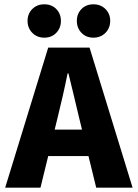

<svg xmlns="http://www.w3.org/2000/svg" viewBox="-20 -872 640 892"><path d="M4 0 204 -651H396L596 0H427L348 -323Q337 -371 323.5 -426Q310 -481 298 -531H294Q284 -481 271.5 -426Q259 -371 247 -323L168 0ZM142 -147V-270H456V-147ZM186 -697Q152 -697 130 -719.5Q108 -742 108 -775Q108 -808 130 -830Q152 -852 186 -852Q220 -852 241.5 -830Q263 -808 263 -775Q263 -742 241.5 -719.5Q220 -697 186 -697ZM414 -697Q380 -697 358.5 -719.5Q337 -742 337 -775Q337 -808 358.5 -830Q380 -852 414 -852Q448 -852 470 -830Q492 -808 492 -775Q492 -742 470 -719.5Q448 -697 414 -697Z"/></svg>

Font: Source Code Pro ExtraLight ExtraBold
Style: Regular
Weight: 800
Monospace: yes
Version: Version 1.018;hotconv 1.0.116;makeotfexe 2.5.65601